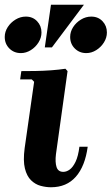

<svg xmlns="http://www.w3.org/2000/svg" viewBox="-56 -780 471 810"><path d="M279 -161H314Q303 -79 264 -34.5Q225 10 159 10Q138 10 115.5 4Q93 -2 75 -19.5Q57 -37 49 -69.5Q41 -102 48 -155L88 -435L78 -445H29L34 -480Q60 -480 93.5 -480.5Q127 -481 160.5 -483.5Q194 -486 220 -490L229 -480L180 -129Q176 -96 182.5 -75.5Q189 -55 211 -55Q225 -55 238.5 -65Q252 -75 263 -98Q274 -121 279 -161ZM32 -556Q3 -556 -16.5 -575.5Q-36 -595 -36 -624Q-36 -646 -23.5 -665.5Q-11 -685 9.5 -697.5Q30 -710 53 -710Q82 -710 100.5 -690.5Q119 -671 119 -643Q119 -621 106.5 -601Q94 -581 74 -568.5Q54 -556 32 -556ZM308 -556Q279 -556 259.5 -575.5Q240 -595 240 -624Q240 -646 252.5 -665.5Q265 -685 285.5 -697.5Q306 -710 329 -710Q358 -710 376.5 -690.5Q395 -671 395 -643Q395 -621 382.5 -601Q370 -581 350 -568.5Q330 -556 308 -556ZM298 -760 163 -580H133L159 -760Z"/></svg>

Font: Brygada 1918
Style: Bold Italic
Weight: 700
Italic angle: -8°
Designer: Mateusz Machalski | Borys Kosmynka | Przemek Hoffer
Foundry: NIEPODLEGLA 2018
Version: Version 3.006